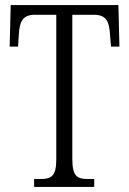

<svg xmlns="http://www.w3.org/2000/svg" viewBox="-20 -734 508 754"><path d="M114 0H350V-31H326C283 -31 264 -41 264 -111V-676H349C398 -676 409 -648 412 -599L416 -551H449L445 -714H22L18 -551H51L54 -599C57 -648 68 -676 117 -676H201V-108C201 -41 181 -31 138 -31H114Z"/></svg>

Font: Noto Serif Tamil ExtraCondensed Light
Style: Italic
Weight: 300
Width: 2
Italic angle: -12°
Designer: Indian Type Foundry, Tom Grace, and the Monotype Design Team
Foundry: Monotype Imaging Inc.
Version: Version 2.003